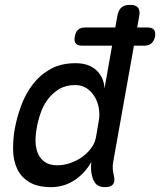

<svg xmlns="http://www.w3.org/2000/svg" viewBox="-20 -760 659 790"><path d="M356 -94Q342 -69 324 -50Q306 -31 285 -17.5Q264 -4 240 3Q216 10 191 10Q134 10 100 -11Q66 -32 50.5 -65.5Q35 -99 34 -141Q33 -183 40 -226Q49 -276 67 -325Q85 -374 115 -413Q145 -452 188 -476Q231 -500 291 -500Q346 -500 377 -470.5Q408 -441 410 -396L463 -695Q467 -718 479.5 -729Q492 -740 515 -740Q538 -740 547.5 -729Q557 -718 553 -695L446 -95Q443 -80 444 -65Q445 -50 449 -35Q454 -12 444.5 -1Q435 10 412 10Q389 10 377 -1Q365 -12 359 -35Q355 -49 354.5 -64.5Q354 -80 356 -94ZM318 -572Q299 -572 291.5 -581.5Q284 -591 288 -610Q291 -629 301.5 -638Q312 -647 331 -647H586Q605 -647 613 -638Q621 -629 618 -610Q614 -591 603 -581.5Q592 -572 573 -572ZM216 -80Q243 -80 270 -89.5Q297 -99 318.5 -114.5Q340 -130 355.5 -151Q371 -172 375 -196L387 -266Q391 -290 386.5 -315.5Q382 -341 369.5 -362Q357 -383 337 -396.5Q317 -410 290 -410Q251 -410 223.5 -393.5Q196 -377 177 -351.5Q158 -326 147 -294.5Q136 -263 131 -232Q125 -200 126.5 -172.5Q128 -145 138 -124.5Q148 -104 167 -92Q186 -80 216 -80Z"/></svg>

Font: Maple Mono
Style: Italic
Weight: 400
Italic angle: -10°
Monospace: yes
Designer: subframe7536
Version: Version 7.300